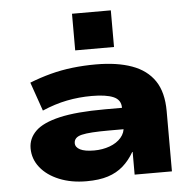

<svg xmlns="http://www.w3.org/2000/svg" viewBox="-54 -811 891 877"><g transform="rotate(-5 392.0 -373.0)"><path d="M308 11Q238 11 183 -11.5Q128 -34 97 -73Q66 -112 66 -161Q66 -206 100 -239.5Q134 -273 211.5 -291Q289 -309 419 -309H524V-211H430Q385 -211 354 -209Q323 -207 304.5 -202.5Q286 -198 277.5 -189Q269 -180 269 -167Q269 -148 290.5 -137Q312 -126 355 -126Q393 -126 426 -138Q459 -150 478.5 -172.5Q498 -195 498 -225V-310Q498 -346 464 -360.5Q430 -375 365 -375Q306 -375 250.5 -364Q195 -353 137 -328L91 -460Q139 -479 188 -492Q237 -505 289 -511Q341 -517 396 -517Q493 -517 561 -492.5Q629 -468 664.5 -415.5Q700 -363 700 -276V0H529V-104H527Q506 -67 476.5 -41Q447 -15 406.5 -2Q366 11 308 11ZM308 -589V-757H486V-589Z"/></g></svg>

Font: Nunito Sans 7pt Expanded Black
Style: Regular
Weight: 900
Width: 7
Designer: Vernon Adams
Foundry: Vernon Adams
Version: Version 3.101;gftools[0.9.27]